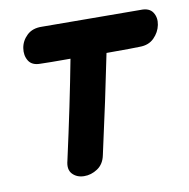

<svg xmlns="http://www.w3.org/2000/svg" viewBox="-65 -593 647 658"><g transform="rotate(-10 258.0 -264.0)"><path d="M252 -60Q294 -248 325 -402Q424 -402 441 -403Q472 -403 491 -422Q510 -441 515 -466Q520 -491 508 -509.5Q496 -528 466 -527Q411 -527 123 -529Q90 -530 70.5 -511.5Q51 -493 47 -468Q43 -443 54.5 -424Q66 -405 95 -405Q120 -404 200 -404Q171 -251 129 -62Q121 -32 136 -16Q151 0 176 0.5Q201 1 223.5 -14Q246 -29 252 -60Z"/></g></svg>

Font: Balsamiq Sans
Style: Bold Italic
Weight: 700
Italic angle: -12°
Designer: Michael Angeles
Foundry: Balsamiq SRL
Version: Version 1.020; ttfautohint (v1.8.4.7-5d5b);gftools[0.9.26]